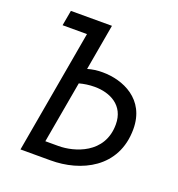

<svg xmlns="http://www.w3.org/2000/svg" viewBox="-126 -798 839 903"><g transform="rotate(20 293.0 -346.5)"><path d="M75.7 0H226.1C376 0.5 542 -76.2 542 -271C542 -420.9 417 -473.1 315.4 -473.1C287.6 -473.1 263.7 -469.7 240.7 -462.9L281.2 -693.4H75.7L62 -616.7H184.1ZM227.1 -385.7C251 -392.1 275.9 -396 303.7 -396C380.9 -396 457 -358.9 457 -263.7C457 -115.7 315.4 -76.2 238.3 -76.2H172.4Z"/></g></svg>

Font: Cascadia Mono NF SemiLight
Style: Italic
Weight: 350
Italic angle: -10°
Monospace: yes
Designer: Aaron Bell
Foundry: Saja Typeworks
Version: Version 2404.023